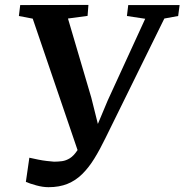

<svg xmlns="http://www.w3.org/2000/svg" viewBox="-20 -764 766 798"><path d="M181.5 14Q158 14 130.8 6.5Q103.5 -1 87.5 -8L102 -108.5Q119.5 -104.5 138 -100.8Q156.5 -97 174 -95Q191.5 -93 204.5 -92Q221.5 -92 238 -94.2Q254.5 -96.5 270.2 -106.2Q286 -116 300.8 -138Q315.5 -160 329 -199L312 -112L116 -686.5L58.5 -697.5L64 -743L347.5 -743.5L344 -698L262.5 -687L359.5 -358L400.5 -194L364 -194.5L427.5 -346L583.5 -686L507.5 -697.5L513 -743H726.5L720.5 -697.5L663 -687L418.5 -190.5Q395.5 -143 372.2 -105.2Q349 -67.5 322 -40.8Q295 -14 260.8 0Q226.5 14 181.5 14Z"/></svg>

Font: Merriweather 28pt SemiBold
Style: Italic
Weight: 600
Italic angle: -7.8°
Version: Version 2.101